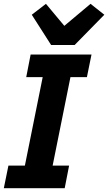

<svg xmlns="http://www.w3.org/2000/svg" viewBox="-24 -983 565 1003"><path d="M314 0H-4L20 -118H106L199 -580H113L136 -698H454L430 -580H344L251 -118H337ZM366 -748H243L142 -906L216 -963L312 -848L449 -963L521 -906Z"/></svg>

Font: IBM Plex Sans
Style: Bold Italic
Weight: 700
Italic angle: -11.31°
Designer: Mike Abbink, Paul van der Laan, Pieter van Rosmalen
Foundry: Bold Monday
Version: Version 3.201